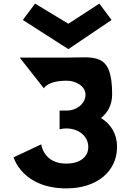

<svg xmlns="http://www.w3.org/2000/svg" viewBox="-20 -1048 726 1067"><path d="M223.8 -557C223.8 -557 243.3 -599.5 350.3 -599.5C404.8 -599.5 455.2 -567.2 455.2 -522.2C455.2 -471.2 404.8 -433.8 353.3 -433.8H311.2V-329.2C311.2 -329.2 327.6 -334.3 348.2 -334.3C416.1 -334.3 470.6 -291.8 470.6 -231.5C470.6 -172 419.2 -138.8 348.2 -138.8C220.7 -138.8 209.4 -245.9 209.4 -245.9L55.6 -173.7C55.6 -173.7 103.2 -1.1 349.2 -1.1C520.7 -1.1 630.4 -97.2 630.4 -231.5C630.4 -305.4 595.5 -359 541.1 -392.1C579.4 -421.9 603.2 -466.1 603.2 -523.9C603.2 -761 506.3 -727.9 352.3 -727.9H89.6ZM600.1 -937 532.1 -1028 359.9 -916 174.9 -1028 106.9 -937 359.9 -775Z"/></svg>

Font: Hussar
Style: BdSuprExt
Weight: 700
Foundry: Cannot Into Space Fonts
Version: Version 2.00